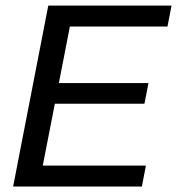

<svg xmlns="http://www.w3.org/2000/svg" viewBox="-20 -679 644 699"><path d="M27.8 0 155.8 -658.7H604.5L589.8 -582.5H234.4L194.3 -376.5H520.5L505.9 -301.3H179.7L135.7 -76.2H511.2L496.6 0Z"/></svg>

Font: Liberation Mono
Style: Italic
Weight: 400
Italic angle: -12°
Monospace: yes
Designer: Steve Matteson
Foundry: Ascender Corporation
Version: Version 2.1.5